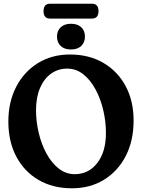

<svg xmlns="http://www.w3.org/2000/svg" viewBox="-20 -1003 770 1034"><path d="M356.5 -709.5Q460 -709.5 537 -664.2Q614 -619 656.8 -539Q699.5 -459 699.5 -354Q699.5 -245.5 657.5 -163.5Q615.5 -81.5 540.5 -35.2Q465.5 11 367 11Q264.5 11 187.5 -34Q110.5 -79 67.8 -159.8Q25 -240.5 25 -348.5Q25 -454.5 67.5 -536Q110 -617.5 184.8 -663.5Q259.5 -709.5 356.5 -709.5ZM550.5 -287Q550.5 -349 536 -410.2Q521.5 -471.5 494.2 -522Q467 -572.5 428.5 -603Q390 -633.5 342 -633.5Q292.5 -633.5 254.5 -606Q216.5 -578.5 195.2 -528.2Q174 -478 174 -410Q174 -348.5 188.5 -287.5Q203 -226.5 230.2 -176.2Q257.5 -126 296 -95.5Q334.5 -65 382.5 -65Q457 -65 503.8 -125.2Q550.5 -185.5 550.5 -287ZM362.5 -736.5Q327 -736.5 307 -755.2Q287 -774 287 -806.5Q287 -837.5 307 -856.2Q327 -875 362.5 -875Q397.5 -875 417.5 -856.2Q437.5 -837.5 437.5 -806.5Q437.5 -774.5 417.5 -755.5Q397.5 -736.5 362.5 -736.5ZM214.5 -942.5Q214.5 -983 249.5 -983H475Q510.5 -983 510.5 -943Q510.5 -903 475 -903H249.5Q214.5 -903 214.5 -942.5Z"/></svg>

Font: Fraunces 144pt S100 SemiBold
Style: Regular
Weight: 600
Version: Version 1.000; ttfautohint (v1.8.3)